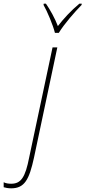

<svg xmlns="http://www.w3.org/2000/svg" viewBox="-156 -785 465 1045"><path d="M143 -606H164C193 -654 250 -719 288 -758L289 -765H276C231 -728 189 -682 159 -643C143 -685 117 -732 94 -765H82L81 -758C101 -724 133 -647 143 -606ZM-95 240C-22 240 3 192 29 73L156 -527H130L3 71C-18 179 -41 215 -95 215C-110 215 -124 213 -136 207V234C-127 237 -111 240 -95 240Z"/></svg>

Font: Noto Sans Condensed Thin
Style: Italic
Weight: 100
Width: 3
Italic angle: -12°
Designer: Monotype Design Team
Foundry: Monotype Imaging Inc.
Version: Version 2.013